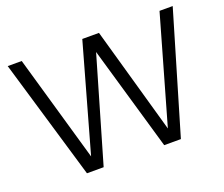

<svg xmlns="http://www.w3.org/2000/svg" viewBox="-111 -831 1164 997"><g transform="rotate(-20 471.0 -332.0)"><path d="M685.7 -75 519.3 -663.7H427.1L261.5 -75L92.4 -663.7H15L211.4 0H303.6L471.3 -575.6L638.2 0H730.4L926.7 -663.7H853.9Z"/></g></svg>

Font: Diatome Awesome Regular
Style: Regular
Weight: 400
Designer: 15.100.17
Foundry: 15.100.17
Version: Version 1.008;Fontself Maker 3.5.8